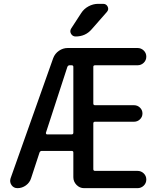

<svg xmlns="http://www.w3.org/2000/svg" viewBox="-20 -980 848 1000"><path d="M219 -288Q219 -285 220.5 -282.5Q222 -280 225 -280H353Q362 -280 362 -289V-632Q362 -640 353 -640H342Q335 -640 331 -632ZM71 0Q51 0 40 -16Q29 -32 35 -51L257 -677Q266 -701 287 -715.5Q308 -730 333 -730H696Q715 -730 728.5 -717Q742 -704 742 -685Q742 -666 728.5 -653Q715 -640 696 -640H475Q466 -640 466 -632V-441Q466 -432 475 -432H678Q696 -432 709 -419.5Q722 -407 722 -389Q722 -371 709 -358.5Q696 -346 678 -346H475Q466 -346 466 -337V-99Q466 -90 475 -90H696Q715 -90 728.5 -77Q742 -64 742 -45Q742 -26 728.5 -13Q715 0 696 0H418Q395 0 378.5 -17Q362 -34 362 -57V-186Q362 -194 353 -194H197Q190 -194 186 -186L142 -52Q135 -29 115 -14.5Q95 0 71 0ZM491 -960H517Q534 -960 541 -945Q548 -930 536 -917L457 -827Q425 -790 374 -790Q358 -790 350 -804Q342 -818 351 -832L403 -912Q417 -934 441 -947Q465 -960 491 -960Z"/></svg>

Font: Rounded Mplus 1c Medium
Style: Regular
Weight: 500
Version: Version 1.059.20150529